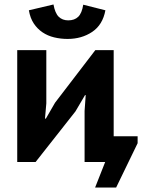

<svg xmlns="http://www.w3.org/2000/svg" viewBox="-20 -724 635 858"><path d="M358 -228 363 -299H360L317 -226L139 0H57V-500H187V-262L181 -194H185L226 -265L406 -500H488V-115H595V-84L499 114H405L450 0H358ZM219 -704Q226 -665 242.5 -649Q259 -633 285 -633Q313 -633 329.5 -649Q346 -665 352 -703L451 -678Q439 -613 392 -581.5Q345 -550 282 -550Q251 -550 222 -557Q193 -564 170 -579.5Q147 -595 131 -619Q115 -643 109 -678Z"/></svg>

Font: PT Sans
Style: Bold
Weight: 700
Version: Version 2.003W OFL; ttfautohint (v1.6)